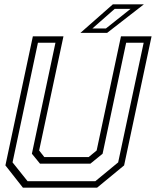

<svg xmlns="http://www.w3.org/2000/svg" viewBox="-20 -868 721 888"><path d="M86 0 5 -103 132 -700H273.5L161 -172L185 -141.5H390L427 -172L539.5 -700H681L554 -103L429 0ZM107.5 -30H421L526.5 -117L644.5 -670.5H563.5L454.5 -157L398 -111H165L127.5 -157L236.5 -670.5H155.5L38 -117ZM352 -716 502 -848H645.5L475.5 -716ZM407.5 -736.5H470L584 -827H510.5Z"/></svg>

Font: Tourney Light
Style: Italic
Weight: 300
Italic angle: -12°
Version: Version 1.015